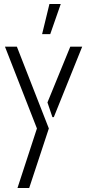

<svg xmlns="http://www.w3.org/2000/svg" viewBox="-20 -761 438 967"><path d="M192 -589 229 -741H286L233 -589ZM68 186 166 -114 5 -526H65L226 -114L127 186ZM244 -171 219 -245 334 -526H394L251 -171Z"/></svg>

Font: Stick No Bills Light
Style: Regular
Weight: 300
Version: Version 2.000